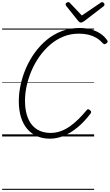

<svg xmlns="http://www.w3.org/2000/svg" viewBox="-20 -1277 1028 1797"><path d="M447 21Q380 21 326 -2.5Q272 -26 234 -71Q196 -116 176 -181.5Q156 -247 156 -331Q156 -404 173 -483Q190 -562 223 -638.5Q256 -715 305 -783Q354 -851 417 -903.5Q480 -956 557.5 -985.5Q635 -1015 724 -1015Q783 -1015 832 -1001.5Q881 -988 919.5 -962.5Q958 -937 984 -899Q990 -890 986.5 -882.5Q983 -875 971 -868Q961 -862 955 -863.5Q949 -865 937 -877Q911 -906 878.5 -924.5Q846 -943 806.5 -952.5Q767 -962 718 -962Q641 -962 574 -935Q507 -908 451 -860Q395 -812 351 -750.5Q307 -689 276.5 -618.5Q246 -548 230 -475.5Q214 -403 214 -335Q214 -262 230 -205.5Q246 -149 277 -110.5Q308 -72 352.5 -52.5Q397 -33 454 -33Q502 -33 547 -49Q592 -65 633.5 -94Q675 -123 714.5 -162Q754 -201 791 -246Q799 -256 806.5 -254.5Q814 -253 823 -245Q832 -238 833 -229.5Q834 -221 825 -211Q767 -135 704 -83.5Q641 -32 576.5 -5.5Q512 21 447 21ZM935 -1257Q944 -1257 951 -1250Q958 -1243 958 -1236Q958 -1230 956 -1226Q954 -1222 949 -1218L768 -1079Q758 -1073 751 -1069.5Q744 -1066 736 -1066Q729 -1066 723.5 -1070Q718 -1074 712 -1081L600 -1221Q597 -1226 595.5 -1230Q594 -1234 594 -1237Q594 -1246 603 -1251.5Q612 -1257 619 -1257Q626 -1257 629.5 -1254.5Q633 -1252 637 -1247L746 -1132L914 -1246Q922 -1252 926 -1254.5Q930 -1257 935 -1257ZM0 490H861V500H0ZM0 -20H861V0H0ZM0 -505H861V-500H0ZM0 -1010H861V-1000H0Z"/></svg>

Font: Playwrite NZ Guides
Style: Regular
Weight: 400
Designer: Veronika Burian, José Scaglione
Foundry: TypeTogether
Version: Version 1.003